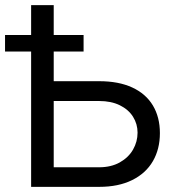

<svg xmlns="http://www.w3.org/2000/svg" viewBox="-43 -727 685 747"><path d="M579.1 -209Q579.1 -147 551.8 -99.9Q524.4 -52.7 471.2 -26.4Q418 0 342.8 0H78.1V-526.4H-23.4V-590.8H78.1V-707H166V-590.8H282.2V-526.4H166V-411.1H342.8Q418.5 -411.1 471.4 -386.7Q524.4 -362.3 551.8 -316.7Q579.1 -271 579.1 -209ZM342.8 -76.2Q389.2 -76.2 423.1 -95.2Q457 -114.3 474.6 -145Q492.2 -175.8 492.2 -210.9Q492.2 -244.6 474.6 -272.7Q457 -300.8 423.3 -317.4Q389.6 -334 342.8 -334H166V-76.2Z"/></svg>

Font: Pretendard Std
Style: Regular
Weight: 400
Designer: Base glyphs from Inter by Rasmus Andersson; Hangeul glyphs from Noto Sans CJK(Source Han Sans) by Jang Soo-young and Kan
Foundry: Kil Hyung-jin
Version: Version 1.309